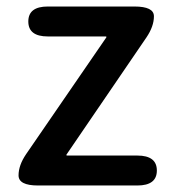

<svg xmlns="http://www.w3.org/2000/svg" viewBox="-20 -570 530 590"><path d="M97 0Q37 0 37 -31Q37 -62 60 -96L306 -454Q309 -458 304 -458H127Q67 -458 67 -504Q67 -550 127 -550H393Q453 -550 453 -520Q453 -489 430 -455L185 -96Q182 -92 187 -92H402Q462 -92 462 -46Q462 0 402 0Z"/></svg>

Font: Resource Han Rounded CN Medium
Style: Regular
Weight: 500
Designer: Cyano Hao (round all glyphs); Ryoko NISHIZUKA 西塚涼子 (kana, bopomofo & ideographs); Paul D. Hunt (Latin, Greek & Cyrillic)
Foundry: Cyano Hao
Version: 0.990